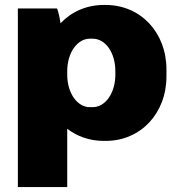

<svg xmlns="http://www.w3.org/2000/svg" viewBox="-20 -554 718 774"><path d="M52 200H251V-35C291 -4 342 14 398 14H406C547 14 651 -97 651 -246V-274C651 -423 547 -534 406 -534H398C328 -534 267 -506 224 -460C221 -481 216 -505 210 -520H52ZM342 -122C292 -122 251 -178 251 -253V-267C251 -342 292 -398 342 -398H354C405 -398 445 -342 445 -267V-253C445 -178 404 -122 354 -122Z"/></svg>

Font: Fixel Display Black
Style: Regular
Weight: 900
Designer: AlfaBravo + MacPaw
Foundry: Kyrylo Tkachov, Marchela Mozhyna, Serhii Makarenko, Maria Weinstein, Zakhar Kryvoshyya
Version: Version 1.211